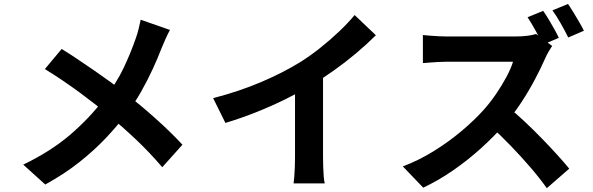

<svg xmlns="http://www.w3.org/2000/svg" viewBox="-20 -887 3010 975"><path d="M843.1 -735Q833.4 -718 821.1 -690.3Q808.7 -662.6 801.4 -644.7Q782.6 -595.5 755.8 -536.9Q729 -478.4 695.2 -419.1Q661.5 -359.9 619.7 -305.8Q573.8 -245.4 515.5 -183.9Q457.2 -122.5 382.2 -63Q307.3 -3.6 209.8 50L98 -51Q234.8 -116.7 333.7 -200.5Q432.5 -284.4 511.2 -387.5Q571.5 -465.4 608.1 -542.6Q644.6 -619.8 670.4 -694.9Q677.5 -714.5 684.1 -741.1Q690.6 -767.6 694.4 -786.8ZM293.2 -638.4Q331 -615.2 373.6 -586.6Q416.2 -558.1 459.6 -528.2Q503 -498.4 542.7 -469.4Q582.4 -440.4 613.7 -415.5Q694 -353.2 770.1 -285.1Q846.2 -217.1 906.5 -152.1L804 -37.9Q738.5 -114.4 670.1 -178.9Q601.7 -243.4 522.9 -309Q495.9 -332 461.1 -359.2Q426.4 -386.4 385.7 -416.3Q345 -446.2 300.2 -476.8Q255.4 -507.4 207.9 -536.4Z M1062.4 -388.6Q1196.8 -423.6 1306.2 -470.4Q1415.6 -517.1 1499.2 -568.3Q1550.9 -600 1603.2 -641.5Q1655.6 -682.9 1702.1 -727.1Q1748.7 -771.3 1780.8 -810.6L1888.7 -708Q1843.2 -662.7 1788.8 -616.8Q1734.4 -571 1675.4 -529.2Q1616.5 -487.4 1557.7 -451.8Q1500.8 -418.5 1430.4 -383.6Q1360.1 -348.8 1281.8 -317.6Q1203.5 -286.5 1124.7 -262.7ZM1478.1 -503.5 1620.4 -537.1V-86.8Q1620.4 -64.8 1621.3 -39Q1622.2 -13.1 1623.9 9.4Q1625.7 31.8 1629.1 44.3H1470.9Q1472.7 31.8 1474.5 9.4Q1476.3 -13.1 1477.2 -39Q1478.1 -64.8 1478.1 -86.8Z M2738.4 -831.9Q2751.4 -813.3 2766.8 -787.8Q2782.2 -762.2 2796 -737.2Q2809.8 -712.2 2817.7 -694.9L2737.5 -660.6Q2721.9 -691.4 2700.5 -730.2Q2679.1 -769 2659.1 -799.4ZM2864.4 -866.9Q2877.6 -848.1 2892.8 -822.8Q2908 -797.5 2922.4 -773Q2936.7 -748.5 2945.1 -730.9L2865.6 -696.6Q2850.2 -728.3 2828 -767.3Q2805.8 -806.4 2785.3 -834.4ZM2783.9 -653.7Q2777.7 -645 2766.6 -626.1Q2755.5 -607.2 2748.8 -591.2Q2728.2 -544.1 2697.6 -485.9Q2667 -427.6 2628.6 -368.9Q2590.2 -310.3 2547.1 -260.2Q2491.3 -196.3 2423.8 -135.2Q2356.3 -74 2281.7 -22.4Q2207.1 29.3 2129.2 66L2025.6 -41.9Q2106.6 -72.5 2182.8 -119.7Q2258.9 -167 2324 -221.8Q2389.1 -276.7 2435.7 -328.6Q2469.2 -366.2 2498.8 -409.4Q2528.4 -452.6 2551.3 -495.4Q2574.3 -538.2 2585.2 -573.5Q2575.1 -573.5 2549 -573.5Q2522.9 -573.5 2488.3 -573.5Q2453.6 -573.5 2416 -573.5Q2378.3 -573.5 2343.6 -573.5Q2309 -573.5 2282.9 -573.5Q2256.7 -573.5 2245.8 -573.5Q2225.4 -573.5 2202 -572.1Q2178.6 -570.7 2158.5 -569Q2138.4 -567.4 2127.5 -566.6V-709.1Q2141.5 -707.6 2163.8 -705.8Q2186.1 -704 2208.8 -702.9Q2231.4 -701.8 2245.8 -701.8Q2259.1 -701.8 2286.8 -701.8Q2314.6 -701.8 2350.6 -701.8Q2386.7 -701.8 2425.2 -701.8Q2463.8 -701.8 2499.2 -701.8Q2534.5 -701.8 2561 -701.8Q2587.4 -701.8 2598.5 -701.8Q2631.7 -701.8 2659.4 -705.5Q2687.2 -709.2 2702.2 -714.4ZM2560.1 -343.1Q2599.2 -311.8 2643 -270.8Q2686.8 -229.8 2729.7 -185.7Q2772.7 -141.6 2809.4 -101.1Q2846 -60.5 2870.7 -30.6L2756.8 68.6Q2720.2 16.8 2672.8 -38Q2625.4 -92.9 2572.8 -147.5Q2520.2 -202.2 2466 -250.5Z"/></svg>

Font: Noto Sans KR Thin
Style: Regular
Weight: 100
Designer: Ryoko NISHIZUKA 西塚涼子 (kana, bopomofo & ideographs); Paul D. Hunt (Latin, Greek & Cyrillic); Sandoll Communications 산돌커뮤니
Foundry: Adobe
Version: Version 2.004-H2;hotconv 1.0.118;makeotfexe 2.5.65603